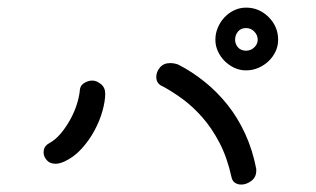

<svg xmlns="http://www.w3.org/2000/svg" viewBox="-20 -580 845 514"><path d="M416 -348.6Q398.4 -355.5 398.4 -374Q398.4 -387.7 408.2 -399.4Q418 -411.1 435.5 -411.1Q446.3 -411.1 457 -407.2Q493.2 -388.7 526.9 -361.8Q560.5 -335 588.4 -300.3Q616.2 -265.6 636.2 -222.2Q656.2 -178.7 666 -127.9V-123Q666 -105.5 652.8 -95.7Q639.6 -85.9 626 -85.9Q616.2 -85.9 608.9 -90.8Q601.6 -95.7 599.6 -106.4Q587.9 -159.2 567.4 -198.2Q546.9 -237.3 521.5 -266.1Q496.1 -294.9 468.8 -314.9Q441.4 -335 416 -348.6ZM193.4 -335Q193.4 -349.6 204.1 -356.9Q214.8 -364.3 227.5 -364.3Q238.3 -364.3 250 -355Q261.7 -345.7 261.7 -329.1Q261.7 -309.6 254.4 -283.2Q247.1 -256.8 232.9 -230.5Q218.8 -204.1 198.2 -181.6Q177.7 -159.2 152.3 -147.5Q138.7 -141.6 128.9 -141.6Q113.3 -141.6 105 -151.4Q96.7 -161.1 96.7 -171.9Q96.7 -188.5 111.3 -196.3Q128.9 -206.1 143.1 -223.1Q157.2 -240.2 168 -259.8Q178.7 -279.3 185.1 -298.8Q191.4 -318.4 193.4 -335ZM556.6 -473.6Q556.6 -491.2 563.5 -506.8Q570.3 -522.5 581.5 -534.2Q592.8 -545.9 607.4 -552.7Q622.1 -559.6 638.7 -559.6Q673.8 -559.6 699.2 -534.2Q724.6 -508.8 724.6 -473.6Q724.6 -457 717.8 -442.4Q710.9 -427.7 699.2 -416.5Q687.5 -405.3 671.9 -398.4Q656.2 -391.6 638.7 -391.6Q622.1 -391.6 607.4 -398.4Q592.8 -405.3 581.5 -416.5Q570.3 -427.7 563.5 -442.4Q556.6 -457 556.6 -473.6ZM609.4 -473.6Q609.4 -461.9 617.2 -453.1Q625 -444.3 638.7 -444.3Q651.4 -444.3 660.6 -453.1Q669.9 -461.9 669.9 -473.6Q669.9 -486.3 660.6 -495.6Q651.4 -504.9 638.7 -504.9Q625 -504.9 617.2 -495.6Q609.4 -486.3 609.4 -473.6Z"/></svg>

Font: Gamja Flower
Style: Regular
Weight: 400
Designer: YoonDesign Inc.
Foundry: YoonDesign Inc.
Version: Version 3.00;build 20171102